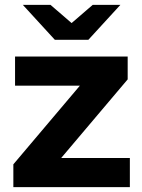

<svg xmlns="http://www.w3.org/2000/svg" viewBox="-20 -771 583 791"><path d="M35 0V-94L353 -470L380 -418H42V-538H506V-444L188 -68L160 -120H515V0ZM206 -607 74 -751H188L326 -632H224L362 -751H476L344 -607Z"/></svg>

Font: Montserrat Thin
Style: Bold
Weight: 700
Version: Version 9.000